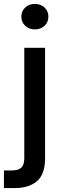

<svg xmlns="http://www.w3.org/2000/svg" viewBox="-48 -740 323 980"><path d="M130 -590Q100 -590 80.5 -608.5Q61 -627 61 -655Q61 -683 80.5 -701.5Q100 -720 130 -720Q160 -720 179.5 -701.5Q199 -683 199 -655Q199 -627 179.5 -608.5Q160 -590 130 -590ZM-28 220V130H11Q46 130 61 115.5Q76 101 76 67V-496H182V68Q182 149 141 184.5Q100 220 27 220Z"/></svg>

Font: DeepMind Sans Medium
Style: Regular
Weight: 500
Designer: Jonny Pinhorn / Modifications: Colophon Foundry
Foundry: Colophon Foundry
Version: Version 1.002; ttfautohint (v1.8.2)